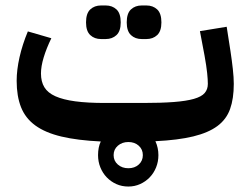

<svg xmlns="http://www.w3.org/2000/svg" viewBox="-20 -508 910 703"><path d="M450 175Q426 175 406 166Q386 157 371 141.5Q356 126 347.5 105Q339 84 339 60Q339 31 349 10Q264 6 205 -8Q146 -22 109.5 -48.5Q73 -75 57 -115.5Q41 -156 41 -212Q41 -252 51.5 -298.5Q62 -345 82 -393L168 -368Q150 -331 140 -298Q130 -265 130 -239Q130 -209 142.5 -188.5Q155 -168 183 -155.5Q211 -143 255.5 -137Q300 -131 364 -131H504Q571 -131 616.5 -134.5Q662 -138 690 -146Q718 -154 729.5 -167.5Q741 -181 741 -201Q741 -216 738.5 -240.5Q736 -265 729 -304L712 -394L810 -410L824 -320Q829 -287 832.5 -255.5Q836 -224 836 -201Q836 -147 822.5 -109Q809 -71 776 -46.5Q743 -22 687.5 -8.5Q632 5 549 9Q560 33 560 60Q560 84 551.5 105Q543 126 528 141.5Q513 157 493 166Q473 175 450 175ZM350 -365Q326 -365 310.5 -379.5Q295 -394 295 -426Q295 -459 310.5 -473.5Q326 -488 350 -488H367Q391 -488 406.5 -473.5Q422 -459 422 -426Q422 -394 406.5 -379.5Q391 -365 367 -365ZM499 -365Q475 -365 459.5 -379.5Q444 -394 444 -426Q444 -459 459.5 -473.5Q475 -488 499 -488H516Q540 -488 555.5 -473.5Q571 -459 571 -426Q571 -394 555.5 -379.5Q540 -365 516 -365ZM450 108Q473 108 488 94.5Q503 81 503 60Q503 39 488 25.5Q473 12 450 12Q427 12 411.5 25.5Q396 39 396 60Q396 81 411.5 94.5Q427 108 450 108Z"/></svg>

Font: IBM Plex Sans Arabic SemiBold
Style: Regular
Weight: 600
Designer: Mike Abbink, Paul van der Laan, Pieter van Rosmalen, Wael Morcos, Khajak Apelian
Foundry: Bold Monday
Version: Version 1.1